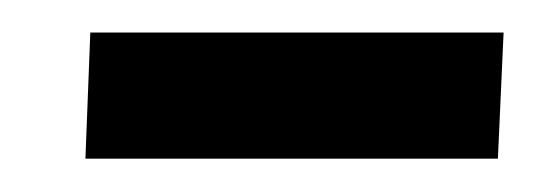

<svg xmlns="http://www.w3.org/2000/svg" viewBox="-20 -782 340 118"><path d="M32.5 -684.5 35.5 -762H289.5L286 -684.5Z"/></svg>

Font: Merriweather Sans Italic
Style: Regular
Weight: 400
Italic angle: -7.5°
Designer: Eben Sorkin
Foundry: Eben Sorkin
Version: Version 1.008; ttfautohint (v1.7.19-72a1) -l 8 -r 50 -G 200 